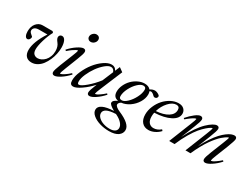

<svg xmlns="http://www.w3.org/2000/svg" viewBox="-66 -1324 2941 2245"><g transform="rotate(30 1404.5 -201.0)"><path d="M252 11.2Q202.6 11.2 176.3 -18.1Q149.9 -47.4 149.9 -100.1Q149.9 -209 251.5 -366.2H139.2Q101.1 -366.2 81.8 -351.1Q62.5 -335.9 62.5 -314Q62.5 -297.4 74.5 -284.4Q86.4 -271.5 98.4 -262.9Q110.4 -254.4 110.4 -248.5Q110.4 -230 99.4 -216.1Q88.4 -202.1 73.2 -202.1Q54.7 -202.1 43.2 -224.6Q31.7 -247.1 31.7 -284.2Q31.7 -351.1 66.2 -391.1Q100.6 -431.2 149.9 -431.2H284.2L298.3 -414.6Q264.2 -351.6 241.2 -273.9Q218.3 -196.3 218.3 -149.4Q218.3 -106 238.5 -86.9Q258.8 -67.9 288.6 -67.9Q313 -67.9 337.9 -80.1Q362.8 -92.3 383.5 -114.3Q404.3 -136.2 417.5 -170.4Q430.7 -204.6 430.7 -244.1Q430.7 -305.7 399.4 -343.8Q372.1 -377 372.1 -400.4Q372.1 -416.5 382.6 -427.2Q393.1 -438 409.7 -438Q439 -438 455.1 -403.3Q471.2 -368.7 471.2 -314Q471.2 -273.4 461.9 -229Q452.6 -184.6 433.8 -141.8Q415 -99.1 389.4 -64.9Q363.8 -30.8 327.9 -9.8Q292 11.2 252 11.2Z M731.4 -543.9Q710.9 -543.9 697.8 -556.9Q684.6 -569.8 684.6 -588.9Q684.6 -614.7 705.1 -634.8Q725.6 -654.8 751 -654.8Q772 -654.8 785.2 -642.1Q798.3 -629.4 798.3 -609.4Q798.3 -583.5 778.1 -563.7Q757.8 -543.9 731.4 -543.9ZM559.6 11.2Q544.9 11.2 536.4 2.7Q527.8 -5.9 527.8 -21Q527.8 -47.4 561 -130.9L628.4 -299.3Q655.8 -367.7 655.8 -378.9Q655.8 -382.8 651.4 -382.8Q645.5 -382.8 631.6 -376.2Q617.7 -369.6 591.3 -351.1Q564.9 -332.5 535.2 -306.2L522.5 -317.9Q566.4 -368.2 619.1 -403.1Q671.9 -438 700.2 -438Q715.3 -438 723.6 -429.7Q731.9 -421.4 731.9 -406.7Q731.9 -379.4 699.2 -297.4L632.8 -127.9Q606 -57.6 606 -47.9Q606 -43.9 609.9 -43.9Q616.7 -43.9 629.4 -49.1Q642.1 -54.2 669.4 -72.5Q696.8 -90.8 728 -119.6L739.7 -107.4Q692.4 -55.2 640.9 -22Q589.4 11.2 559.6 11.2Z M815.4 11.2Q791 11.2 780.3 -2.7Q769.5 -16.6 769.5 -48.3Q769.5 -105.5 800.3 -175Q831.1 -244.6 876.2 -302.2Q921.4 -359.9 977.3 -398.9Q1033.2 -438 1080.1 -438Q1128.9 -438 1148.4 -394.5L1175.8 -460L1230 -420.9L1107.4 -127Q1079.1 -60.5 1079.1 -46.9Q1079.1 -43 1083 -43Q1089.4 -43 1102.1 -48.3Q1114.7 -53.7 1141.8 -72.3Q1168.9 -90.8 1200.2 -119.1L1211.4 -106.9Q1164.6 -54.7 1114.5 -21.2Q1064.5 12.2 1034.7 12.2Q1020 12.2 1011.7 3.7Q1003.4 -4.9 1003.4 -20Q1003.4 -47.9 1038.1 -130.4L1043.9 -145Q987.8 -82.5 920.2 -35.6Q852.5 11.2 815.4 11.2ZM842.3 -76.2Q842.3 -57.6 846.9 -49.3Q851.6 -41 862.3 -41Q890.6 -41 956.1 -96.9Q1021.5 -152.8 1076.7 -223.6L1137.2 -368.2Q1122.6 -410.2 1086.9 -410.2Q1054.2 -410.2 1010.7 -373.8Q967.3 -337.4 930.4 -286.1Q893.6 -234.9 867.9 -176.3Q842.3 -117.7 842.3 -76.2Z M1436.5 252.9Q1371.6 252.9 1311.8 234.9Q1252 216.8 1213.9 184.3Q1175.8 151.9 1175.8 113.3Q1175.8 70.3 1226.8 46.4Q1277.8 22.5 1372.6 19Q1295.9 -23.4 1295.9 -50.3Q1295.9 -66.4 1309.3 -79.1Q1322.8 -91.8 1355 -107.9Q1286.1 -118.2 1286.1 -194.3Q1286.1 -238.8 1306.9 -283.7Q1327.6 -328.6 1360.8 -362.3Q1394 -396 1437.7 -417.2Q1481.4 -438.5 1524.9 -438.5Q1580.1 -438.5 1606 -405.8Q1638.2 -427.7 1668.9 -427.7Q1684.6 -427.7 1702.1 -420.2Q1719.7 -412.6 1731 -402.8Q1738.8 -395 1738.8 -388.7Q1738.8 -374 1729.5 -364.5Q1720.2 -355 1704.1 -355Q1694.8 -355 1685.5 -363.3Q1655.3 -394.5 1635.3 -394.5Q1625 -394.5 1616.2 -388.2Q1623.5 -370.6 1623.5 -347.7Q1623.5 -293.5 1590.8 -239.3Q1558.1 -185.1 1505.4 -148.7Q1452.6 -112.3 1396.5 -106.9Q1366.2 -87.9 1366.2 -65.4Q1366.2 -52.2 1383.1 -37.1Q1399.9 -22 1434.1 -7.3Q1601.6 64 1601.6 145.5Q1601.6 191.9 1559.8 222.4Q1518.1 252.9 1436.5 252.9ZM1388.7 -134.3Q1419.4 -134.3 1460 -172.6Q1500.5 -210.9 1530 -268.6Q1559.6 -326.2 1559.6 -374.5Q1559.6 -410.2 1522.9 -410.2Q1490.7 -410.2 1450.2 -372.1Q1409.7 -334 1380.4 -276.6Q1351.1 -219.2 1351.1 -169.9Q1351.1 -151.4 1359.9 -142.8Q1368.7 -134.3 1388.7 -134.3ZM1252 115.7Q1252 147 1278.1 172.6Q1304.2 198.2 1345 211.9Q1385.7 225.6 1430.7 225.6Q1476.6 225.6 1501 208.5Q1525.4 191.4 1525.4 161.1Q1525.4 129.9 1496.8 97.9Q1468.3 65.9 1416.5 41Q1414.1 40 1410.2 38.1Q1325.7 42 1288.8 62Q1252 82 1252 115.7Z M1829.6 11.2Q1773.9 11.2 1741.5 -26.1Q1709 -63.5 1709 -129.9Q1709 -186.5 1732.9 -243.2Q1756.8 -299.8 1794.9 -342.3Q1833 -384.8 1883.5 -411.4Q1934.1 -438 1984.4 -438Q2031.7 -438 2057.1 -413.3Q2082.5 -388.7 2082.5 -353Q2082.5 -287.6 2001.7 -245.8Q1920.9 -204.1 1790 -198.7Q1784.7 -170.9 1784.7 -147Q1784.7 -92.3 1808.3 -64.9Q1832 -37.6 1870.1 -37.6Q1921.9 -37.6 1967.3 -76.7L1981 -61Q1950.7 -27.8 1910.2 -8.3Q1869.6 11.2 1829.6 11.2ZM1970.2 -409.7Q1918.5 -409.7 1868.4 -354.7Q1818.4 -299.8 1796.4 -224.6Q1896 -231.4 1954.8 -268.3Q2013.7 -305.2 2013.7 -362.8Q2013.7 -409.7 1970.2 -409.7Z M2106.9 0 2226.1 -299.3Q2253.4 -367.7 2253.4 -378.9Q2253.4 -382.8 2249 -382.8Q2243.2 -382.8 2229.2 -376.2Q2215.3 -369.6 2189 -351.1Q2162.6 -332.5 2132.8 -306.6L2120.1 -317.9Q2164.1 -368.7 2208.7 -403.3Q2253.4 -438 2280.8 -438Q2295.9 -438 2304.4 -429.7Q2313 -421.4 2313 -406.7Q2313 -377.9 2279.8 -297.4L2204.1 -108.9Q2245.1 -192.4 2291.3 -258.8Q2337.4 -325.2 2376.7 -362.5Q2416 -399.9 2448 -418.9Q2480 -438 2501 -438Q2516.6 -438 2524.9 -429.7Q2533.2 -421.4 2533.2 -406.7Q2533.2 -379.4 2495.1 -284.2L2429.2 -117.7Q2464.4 -188 2502.7 -244.9Q2541 -301.8 2574 -336.9Q2606.9 -372.1 2638.9 -395.8Q2670.9 -419.4 2694.8 -428.7Q2718.8 -438 2737.8 -438Q2752.9 -438 2761.5 -429.7Q2770 -421.4 2770 -406.7Q2770 -383.3 2731.4 -284.2L2669.4 -127.9Q2643.1 -62 2643.1 -47.9Q2643.1 -43.5 2647.5 -43.5Q2653.8 -43.5 2666.5 -48.8Q2679.2 -54.2 2706.3 -72.8Q2733.4 -91.3 2764.6 -119.6L2776.4 -107.4Q2729 -55.2 2677.7 -22Q2626.5 11.2 2596.7 11.2Q2582 11.2 2573.5 2.9Q2564.9 -5.4 2564.9 -20.5Q2564.9 -47.4 2598.1 -130.9L2662.6 -292Q2693.4 -369.6 2693.4 -378.9Q2693.4 -382.8 2689 -382.8Q2686 -382.8 2676.8 -378.4Q2667.5 -374 2650.4 -362.1Q2633.3 -350.1 2612.5 -332.3Q2591.8 -314.5 2565.2 -283.7Q2538.6 -252.9 2511.7 -214.8Q2484.9 -176.8 2453.9 -120.8Q2422.9 -64.9 2394.5 0H2326.7L2442.9 -292Q2473.1 -368.7 2473.1 -378.9Q2473.1 -382.8 2468.8 -382.8Q2463.9 -382.8 2447.8 -374Q2431.6 -365.2 2400.9 -338.6Q2370.1 -312 2336.4 -272.5Q2302.7 -232.9 2260 -161.1Q2217.3 -89.4 2179.7 0Z"/></g></svg>

Font: Elstob 14pt
Style: Italic
Weight: 400
Italic angle: -20°
Designer: Peter S. Baker
Version: Version 1.015